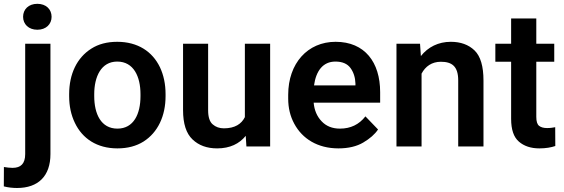

<svg xmlns="http://www.w3.org/2000/svg" viewBox="-65 -753 2897 987"><path d="M53.7 -666.5C53.7 -628.9 82 -600.1 127 -600.1C171.9 -600.1 200.2 -628.9 200.2 -666.5C200.2 -705.1 171.9 -733.4 127 -733.4C82 -733.4 53.7 -705.1 53.7 -666.5ZM64.5 39.1C64.5 88.4 42 109.9 -0.5 109.9C-14.6 109.9 -29.8 107.9 -44.9 105.5L-45.4 205.1C-23.4 210.9 0.5 213.4 22.5 213.4C131.8 213.4 194.3 151.9 194.3 39.1V-528.3H64.5Z M290.5 -258.8C290.5 -207.5 300.3 -162.1 319.8 -121.6C358.4 -40.5 433.6 9.8 538.6 9.8C590.8 9.8 635.7 -2 672.9 -25.4C746.6 -72.3 786.1 -156.7 786.1 -258.8V-269C786.1 -320.3 776.4 -366.7 757.3 -407.2C718.3 -488.3 643.1 -538.1 537.6 -538.1C485.4 -538.1 440.9 -526.4 404.3 -502.9C330.1 -456.1 290.5 -372.1 290.5 -269ZM419.4 -269C419.4 -358.4 454.6 -436.5 537.6 -436.5C622.6 -436.5 657.2 -358.4 657.2 -269V-258.8C657.2 -167.5 622.6 -91.8 538.6 -91.8C454.1 -91.8 419.4 -167.5 419.4 -258.8Z M1323.7 0V-528.3H1193.8V-150.9C1176.3 -115.7 1142.6 -93.3 1085.9 -93.3C1063 -93.3 1043.9 -100.1 1028.3 -113.8C1012.7 -127 1004.9 -151.4 1004.9 -186V-528.3H876V-187C876 -117.2 892.1 -66.9 924.8 -36.1C957 -5.4 999 9.8 1051.3 9.8C1117.2 9.8 1165.5 -14.2 1198.2 -54.7L1201.7 0Z M1674.8 9.8C1726.1 9.8 1769 -0.5 1802.7 -20.5C1836.4 -40.5 1861.8 -62.5 1878.4 -87.4L1813.5 -154.8C1780.8 -112.8 1737.3 -91.8 1682.6 -91.8C1643.1 -91.8 1611.8 -104.5 1588.4 -129.4C1564.5 -154.3 1550.8 -186.5 1547.4 -225.1H1889.2V-279.3C1889.2 -432.6 1810.5 -538.1 1660.2 -538.1C1516.6 -538.1 1416.5 -427.7 1416.5 -265.6V-246.1C1416.5 -198.2 1426.8 -155.3 1447.8 -116.7C1489.3 -39.6 1567.9 9.8 1674.8 9.8ZM1659.2 -436.5C1694.8 -436.5 1720.7 -425.3 1736.8 -403.3C1752.9 -380.9 1761.2 -354.5 1762.2 -323.7V-314H1549.3C1559.6 -388.7 1595.2 -436.5 1659.2 -436.5Z M2201.2 -435.5C2258.3 -435.5 2290.5 -412.1 2290.5 -339.8V0H2420.4V-338.9C2420.4 -412.1 2405.3 -463.9 2374.5 -493.7C2343.8 -523.4 2302.7 -538.1 2252.4 -538.1C2188.5 -538.1 2135.3 -511.2 2098.6 -464.8L2094.2 -528.3H1973.1V0H2102.1V-374.5C2121.6 -411.6 2154.8 -435.5 2201.2 -435.5Z M2691.9 -528.3V-658.2H2562.5V-528.3H2481.4V-435.5H2562.5V-142.1C2562.5 -86.9 2575.7 -47.9 2602.5 -24.9C2628.9 -2 2664.1 9.8 2707.5 9.8C2741.2 9.8 2768.1 4.9 2789.6 -2.4L2789.1 -99.1C2779.3 -97.2 2764.6 -94.7 2747.6 -94.7C2729.5 -94.7 2715.8 -98.6 2706.5 -106C2696.8 -113.3 2691.9 -128.4 2691.9 -152.3V-435.5H2784.2V-528.3Z"/></svg>

Font: Vazirmatn SemiBold
Style: Regular
Weight: 600
Designer: Saber Rastikerdar
Foundry: Saber Rastikerdar
Version: Version 33.003